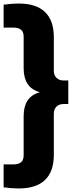

<svg xmlns="http://www.w3.org/2000/svg" viewBox="-36 -838 406 1088"><path d="M351 -382V-248.5H324Q299 -248.5 284 -233.8Q269 -219 269 -193V40.5Q269 134 219 182Q169 230 70 230Q30 230 -15.5 223.5V93.5H41Q98 93.5 98 43V-180.5Q98 -234 119.8 -267.8Q141.5 -301.5 189.5 -315.5Q141.5 -329.5 119.8 -363.2Q98 -397 98 -450.5V-631Q98 -681.5 41 -681.5H-15.5V-811.5Q30 -818 70 -818Q169 -818 219 -770Q269 -722 269 -628.5V-437.5Q269 -412 284 -397Q299 -382 324 -382Z"/></svg>

Font: Encode Sans Condensed ExtraBold
Style: Regular
Weight: 800
Width: 3
Designer: Multiple Designers
Foundry: Impallari Type
Version: Version 2.000